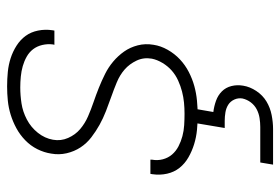

<svg xmlns="http://www.w3.org/2000/svg" viewBox="-144 -424 788 540"><g transform="rotate(-90 250.0 -154.0)"><path d="M196 8Q175 8 154.5 6Q134 4 114.5 -2Q95 -8 77.5 -18Q60 -28 48 -43Q36 -58 31.5 -78Q27 -98 30 -119L31 -125H71V-121Q68 -105 72 -90Q76 -75 85.5 -64Q95 -53 108.5 -46Q122 -39 137 -35Q152 -31 168 -30Q184 -29 200 -29Q216 -29 231.5 -30.5Q247 -32 262.5 -36Q278 -40 293.5 -47Q309 -54 321.5 -65Q334 -76 343 -91Q352 -106 355 -121Q359 -144 349.5 -164Q340 -184 324.5 -197.5Q309 -211 288.5 -219.5Q268 -228 248 -235Q228 -242 207.5 -250Q187 -258 169 -268Q151 -278 134 -291Q117 -304 105.5 -321.5Q94 -339 89 -360.5Q84 -382 88 -404Q91 -424 100.5 -443Q110 -462 125.5 -477Q141 -492 159.5 -502Q178 -512 197.5 -518Q217 -524 237 -526Q257 -528 277 -528Q298 -528 318 -526Q338 -524 356.5 -518Q375 -512 391.5 -501.5Q408 -491 419 -476Q430 -461 434 -441Q438 -421 435 -401L434 -395H394L395 -399Q397 -414 393.5 -429Q390 -444 381.5 -455Q373 -466 360.5 -473Q348 -480 334 -484Q320 -488 304.5 -489.5Q289 -491 274 -491Q252 -491 229 -487.5Q206 -484 184 -472.5Q162 -461 146.5 -441.5Q131 -422 127 -399Q123 -377 132 -356.5Q141 -336 157 -322.5Q173 -309 192.5 -300.5Q212 -292 232.5 -285Q253 -278 273 -270Q293 -262 312 -252.5Q331 -243 347 -229.5Q363 -216 375 -199Q387 -182 392.5 -160.5Q398 -139 394 -116Q391 -96 380 -76.5Q369 -57 353 -42Q337 -27 317.5 -17Q298 -7 278 -1.5Q258 4 237 6Q216 8 196 8ZM57 220 63 184H163Q175 184 188 182Q201 180 212.5 174Q224 168 232 157.5Q240 147 243 134Q245 122 240 111Q235 100 225.5 94Q216 88 204 86Q192 84 180 84H160L179 -29H219L205 52Q221 54 236.5 59.5Q252 65 263 76Q274 87 278 103Q282 119 279 136Q276 155 264 173Q252 191 234.5 201.5Q217 212 196.5 216Q176 220 157 220Z"/></g></svg>

Font: Iosevka Term Curly Extralight
Style: Italic
Weight: 200
Italic angle: -9°
Designer: Belleve Invis
Foundry: Belleve Invis
Version: Version 32.3.0